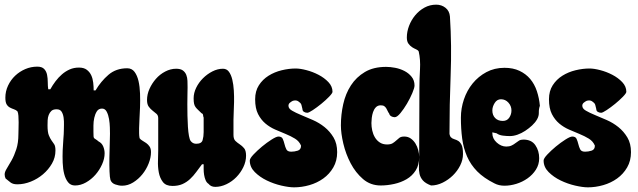

<svg xmlns="http://www.w3.org/2000/svg" viewBox="-35 -798 2736 824"><path d="M125 -512Q145 -512 154.5 -502Q164 -492 167 -477Q170 -462 170 -445Q170 -428 172 -415H181Q191 -433 203.5 -449.5Q216 -466 231 -479Q246 -492 264 -500Q282 -508 304 -508Q325 -508 337.5 -498.5Q350 -489 356.5 -475Q363 -461 365 -443.5Q367 -426 367 -410H375Q398 -449 430.5 -477Q463 -505 511 -505Q531 -505 542.5 -489.5Q554 -474 559.5 -450Q565 -426 566 -396.5Q567 -367 566 -338.5Q565 -310 563.5 -286Q562 -262 562 -248Q562 -237 562 -226.5Q562 -216 564 -205Q568 -199 576 -194.5Q584 -190 592.5 -184Q601 -178 607 -169Q613 -160 613 -145Q613 -122 603 -96.5Q593 -71 576 -50Q559 -29 536.5 -15Q514 -1 489 -1Q475 -1 459.5 -6.5Q444 -12 439 -26Q436 -36 435 -62.5Q434 -89 434.5 -120.5Q435 -152 436 -181Q437 -210 437 -224Q437 -233 436.5 -251Q436 -269 433 -287Q430 -305 423 -318.5Q416 -332 403 -332Q388 -332 380.5 -320Q373 -308 369.5 -292Q366 -276 366 -259Q366 -242 366 -232Q366 -218 366.5 -212.5Q367 -207 369.5 -204.5Q372 -202 376 -200Q380 -198 388 -191Q402 -184 408 -169.5Q414 -155 414 -140Q414 -117 403 -92.5Q392 -68 374.5 -48Q357 -28 334 -15Q311 -2 287 -2Q268 -2 257 -16Q246 -30 240.5 -51.5Q235 -73 234 -100Q233 -127 234 -153Q235 -179 237 -202Q239 -225 239 -238Q239 -247 239.5 -262.5Q240 -278 238 -293Q236 -308 229.5 -318.5Q223 -329 208 -329Q193 -329 185.5 -322Q178 -315 174 -304.5Q170 -294 169.5 -282Q169 -270 169 -260Q169 -231 174.5 -217.5Q180 -204 186 -195.5Q192 -187 197.5 -179Q203 -171 203 -152Q203 -122 188 -96Q173 -70 149.5 -50Q126 -30 97 -18.5Q68 -7 40 -7Q29 -7 22.5 -9Q16 -11 11.5 -14Q7 -17 2 -21.5Q-3 -26 -11 -32Q-15 -40 -15 -50Q-15 -60 -6 -74.5Q3 -89 14.5 -109.5Q26 -130 35 -157.5Q44 -185 44 -222Q44 -230 44.5 -244Q45 -258 45 -273Q45 -288 44 -301Q43 -314 40 -320Q34 -326 25 -329Q16 -332 7.5 -336.5Q-1 -341 -6.5 -350Q-12 -359 -12 -379Q-12 -406 -0.5 -430.5Q11 -455 30 -473Q49 -491 73.5 -501.5Q98 -512 125 -512Z M721 -503Q740 -503 750 -495.5Q760 -488 764.5 -476.5Q769 -465 769.5 -451Q770 -437 770 -423Q770 -413 769.5 -393.5Q769 -374 769 -350.5Q769 -327 769.5 -301.5Q770 -276 771.5 -253.5Q773 -231 776 -214.5Q779 -198 784 -192Q793 -181 807 -181Q830 -181 834.5 -196.5Q839 -212 839 -231V-293Q837 -298 836.5 -304Q836 -310 830 -312Q821 -321 815 -326.5Q809 -332 804.5 -338Q800 -344 798 -352.5Q796 -361 796 -376Q796 -399 807 -421.5Q818 -444 836 -462Q854 -480 876.5 -491.5Q899 -503 922 -503Q938 -503 947.5 -490Q957 -477 962 -456Q967 -435 968.5 -409.5Q970 -384 969.5 -360Q969 -336 968 -315.5Q967 -295 967 -284V-219Q967 -201 975.5 -193Q984 -185 994 -178.5Q1004 -172 1012.5 -162Q1021 -152 1021 -130Q1021 -105 1009.5 -81Q998 -57 979.5 -38Q961 -19 937 -7.5Q913 4 889 4Q870 4 860 -9Q852 -14 847.5 -24.5Q843 -35 841 -47.5Q839 -60 839 -72Q839 -84 839 -93H832Q819 -76 807 -59.5Q795 -43 780.5 -29.5Q766 -16 748 -8Q730 0 705 0Q677 0 664 -17Q651 -34 646.5 -58Q642 -82 643 -108Q644 -134 644 -153V-291Q644 -303 636.5 -309.5Q629 -316 620 -323Q611 -330 603.5 -340Q596 -350 596 -369Q596 -393 606.5 -416.5Q617 -440 634 -459.5Q651 -479 674 -491Q697 -503 721 -503Z M1234 -504Q1253 -504 1280 -497Q1307 -490 1332 -477Q1357 -464 1374.5 -445.5Q1392 -427 1392 -404Q1392 -398 1377.5 -383Q1363 -368 1344 -352.5Q1325 -337 1307.5 -325.5Q1290 -314 1284 -314Q1276 -314 1269.5 -318Q1263 -322 1263 -330Q1261 -338 1259 -346.5Q1257 -355 1249 -360Q1242 -367 1232 -367Q1227 -367 1221 -365Q1215 -362 1209 -357Q1203 -352 1203 -344Q1203 -332 1218.5 -323Q1234 -314 1257 -304.5Q1280 -295 1307.5 -283Q1335 -271 1358 -252.5Q1381 -234 1396.5 -208Q1412 -182 1412 -145Q1412 -108 1395.5 -79.5Q1379 -51 1352.5 -32Q1326 -13 1293 -3.5Q1260 6 1227 6Q1205 6 1172.5 -1.5Q1140 -9 1110 -23.5Q1080 -38 1058.5 -59.5Q1037 -81 1037 -109Q1037 -118 1053 -135Q1069 -152 1089.5 -169Q1110 -186 1130.5 -199Q1151 -212 1160 -212Q1174 -212 1178.5 -202Q1183 -192 1186 -179.5Q1189 -167 1194 -157Q1199 -147 1215 -147Q1229 -147 1243 -151.5Q1257 -156 1257 -173Q1249 -192 1231 -203Q1213 -214 1191 -223Q1169 -232 1146 -242Q1123 -252 1104 -268Q1085 -284 1072.5 -308.5Q1060 -333 1060 -372Q1060 -407 1076 -432Q1092 -457 1117.5 -473Q1143 -489 1174 -496.5Q1205 -504 1234 -504Z M1622 -511Q1640 -511 1661 -507Q1682 -503 1700.5 -493.5Q1719 -484 1731.5 -468.5Q1744 -453 1744 -431Q1744 -421 1734.5 -398.5Q1725 -376 1711.5 -353Q1698 -330 1683.5 -312.5Q1669 -295 1659 -295Q1651 -295 1644 -299Q1637 -303 1635 -311Q1631 -316 1628.5 -322Q1626 -328 1622.5 -333.5Q1619 -339 1614 -342.5Q1609 -346 1599 -346Q1586 -346 1578 -337.5Q1570 -329 1566 -317Q1562 -305 1560.5 -292Q1559 -279 1559 -270Q1559 -254 1562.5 -238Q1566 -222 1574 -208.5Q1582 -195 1595 -186.5Q1608 -178 1626 -178Q1642 -178 1650.5 -183.5Q1659 -189 1665.5 -195Q1672 -201 1679 -206.5Q1686 -212 1700 -212Q1716 -212 1728 -203.5Q1740 -195 1748 -182Q1756 -169 1760 -153.5Q1764 -138 1764 -124Q1764 -90 1749 -66.5Q1734 -43 1710 -29Q1686 -15 1656.5 -8.5Q1627 -2 1599 -2Q1555 -2 1523 -29.5Q1491 -57 1470 -97Q1449 -137 1438.5 -181.5Q1428 -226 1428 -260Q1428 -306 1438 -351Q1448 -396 1471 -431.5Q1494 -467 1531 -489Q1568 -511 1622 -511Z M1837 -778Q1860 -778 1877 -764.5Q1894 -751 1896 -727Q1904 -602 1899 -475Q1894 -348 1894 -223Q1894 -221 1896 -216Q1898 -211 1900 -209Q1906 -203 1915 -200.5Q1924 -198 1932 -193Q1940 -188 1946 -176Q1952 -164 1952 -137Q1952 -112 1940 -88Q1928 -64 1908.5 -45Q1889 -26 1864.5 -14Q1840 -2 1815 -2Q1791 -11 1780 -23.5Q1769 -36 1765.5 -51.5Q1762 -67 1763 -85Q1764 -103 1764 -124L1765 -421Q1765 -459 1767.5 -500.5Q1770 -542 1762 -577Q1759 -583 1750.5 -586.5Q1742 -590 1733.5 -595.5Q1725 -601 1718 -610.5Q1711 -620 1711 -637Q1711 -662 1720.5 -687Q1730 -712 1747 -732.5Q1764 -753 1787 -765.5Q1810 -778 1837 -778Z M2130 -507Q2167 -507 2194.5 -494Q2222 -481 2240.5 -459Q2259 -437 2269 -407Q2279 -377 2282 -344Q2277 -330 2277.5 -315Q2278 -300 2270 -286Q2262 -272 2248.5 -259.5Q2235 -247 2219 -236.5Q2203 -226 2186 -220Q2169 -214 2153 -214Q2139 -214 2123 -216Q2107 -218 2096 -226L2078 -230V-226Q2078 -203 2097 -186Q2116 -169 2138 -169Q2151 -169 2160.5 -173.5Q2170 -178 2177.5 -184Q2185 -190 2192.5 -194.5Q2200 -199 2211 -199Q2246 -199 2262.5 -175Q2279 -151 2279 -119Q2279 -92 2265 -70Q2251 -48 2229 -32.5Q2207 -17 2181 -9Q2155 -1 2130 -1Q2106 -1 2087 -11Q2041 -34 2013 -62.5Q1985 -91 1969.5 -126.5Q1954 -162 1948.5 -203.5Q1943 -245 1943 -293Q1943 -333 1956 -371.5Q1969 -410 1993.5 -440Q2018 -470 2052.5 -488.5Q2087 -507 2130 -507ZM2078 -324Q2078 -304 2090 -291.5Q2102 -279 2123 -279Q2141 -279 2150.5 -293Q2160 -307 2160 -324Q2160 -343 2147 -357.5Q2134 -372 2115 -372Q2098 -372 2088 -356Q2078 -340 2078 -324Z M2495 -504Q2514 -504 2541 -497Q2568 -490 2593 -477Q2618 -464 2635.5 -445.5Q2653 -427 2653 -404Q2653 -398 2638.5 -383Q2624 -368 2605 -352.5Q2586 -337 2568.5 -325.5Q2551 -314 2545 -314Q2537 -314 2530.5 -318Q2524 -322 2524 -330Q2522 -338 2520 -346.5Q2518 -355 2510 -360Q2503 -367 2493 -367Q2488 -367 2482 -365Q2476 -362 2470 -357Q2464 -352 2464 -344Q2464 -332 2479.5 -323Q2495 -314 2518 -304.5Q2541 -295 2568.5 -283Q2596 -271 2619 -252.5Q2642 -234 2657.5 -208Q2673 -182 2673 -145Q2673 -108 2656.5 -79.5Q2640 -51 2613.5 -32Q2587 -13 2554 -3.5Q2521 6 2488 6Q2466 6 2433.5 -1.5Q2401 -9 2371 -23.5Q2341 -38 2319.5 -59.5Q2298 -81 2298 -109Q2298 -118 2314 -135Q2330 -152 2350.5 -169Q2371 -186 2391.5 -199Q2412 -212 2421 -212Q2435 -212 2439.5 -202Q2444 -192 2447 -179.5Q2450 -167 2455 -157Q2460 -147 2476 -147Q2490 -147 2504 -151.5Q2518 -156 2518 -173Q2510 -192 2492 -203Q2474 -214 2452 -223Q2430 -232 2407 -242Q2384 -252 2365 -268Q2346 -284 2333.5 -308.5Q2321 -333 2321 -372Q2321 -407 2337 -432Q2353 -457 2378.5 -473Q2404 -489 2435 -496.5Q2466 -504 2495 -504Z"/></svg>

Font: r_Neptun CAT
Style: Regular
Weight: 400
Foundry: Peter Wiegel, CAT-Fonts
Version: Version 1.000;June 8, 2024;FontCreator 14.0.0.2814 32-bit